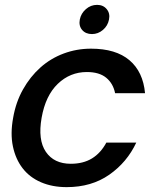

<svg xmlns="http://www.w3.org/2000/svg" viewBox="-20 -760 640 789"><path d="M34 -276Q45 -340 74.5 -392.5Q104 -445 146 -482.5Q188 -520 241.5 -540Q295 -560 354 -560Q456 -560 512 -512.5Q568 -465 576 -377H453Q445 -417 416.5 -440.5Q388 -464 337 -464Q268 -464 217.5 -415.5Q167 -367 151 -276Q135 -185 168.5 -136Q202 -87 271 -87Q322 -87 358 -109Q394 -131 417 -174H540Q502 -93 429 -42Q356 9 254 9Q195 9 148.5 -11Q102 -31 73 -68.5Q44 -106 33 -158.5Q22 -211 34 -276ZM358 -620Q332 -620 317.5 -637Q303 -654 308 -680Q313 -705 333 -722.5Q353 -740 379 -740Q404 -740 418.5 -722.5Q433 -705 428 -680Q423 -654 403 -637Q383 -620 358 -620Z"/></svg>

Font: SVN-Poppins Medium
Style: Italic
Weight: 500
Italic angle: -10°
Designer: Ninad Kale (Devanagari), Jonny Pinhorn (Latin)
Foundry: Indian Type Foundry
Version: Version 3.002 2017; ttfautohint (v1.8.3)